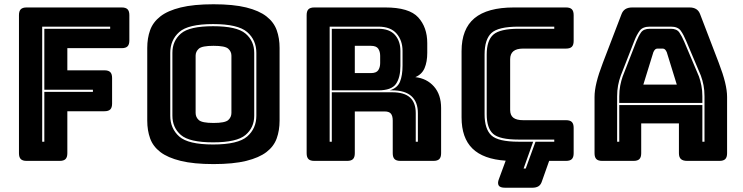

<svg xmlns="http://www.w3.org/2000/svg" viewBox="-20 -755 3486 901"><path d="M260 0H105Q86 0 77.5 -8.5Q69 -17 69 -36V-684Q69 -703 77.5 -711.5Q86 -720 105 -720H551Q570 -720 578.5 -711.5Q587 -703 587 -684V-565Q587 -546 578.5 -537.5Q570 -529 551 -529H296V-425H470Q489 -425 497.5 -416.5Q506 -408 506 -389V-269Q506 -250 497.5 -241.5Q489 -233 470 -233H296V-36Q296 -17 287.5 -8.5Q279 0 260 0ZM178 -90H188V-324H416V-334H188V-620H497V-630H178Z M1292 -189Q1292 -143 1278.5 -105.5Q1265 -68 1230.5 -41.5Q1196 -15 1135.5 0Q1075 15 982 15Q889 15 828 0Q767 -15 732.5 -41.5Q698 -68 684.5 -105.5Q671 -143 671 -189V-530Q671 -576 684.5 -613.5Q698 -651 732.5 -678Q767 -705 828 -720Q889 -735 982 -735Q1075 -735 1135.5 -720Q1196 -705 1230.5 -678Q1265 -651 1278.5 -613.5Q1292 -576 1292 -530ZM1183 -212V-507Q1183 -567 1140 -604.5Q1097 -642 980 -642Q863 -642 821 -604.5Q779 -567 779 -507V-212Q779 -152 821 -114.5Q863 -77 980 -77Q1097 -77 1140 -114.5Q1183 -152 1183 -212ZM789 -212V-507Q789 -563 829 -597.5Q869 -632 980 -632Q1091 -632 1132 -597.5Q1173 -563 1173 -507V-212Q1173 -156 1132 -121.5Q1091 -87 980 -87Q869 -87 829 -121.5Q789 -156 789 -212ZM898 -225Q898 -205 913 -191.5Q928 -178 982 -178Q1036 -178 1051 -191.5Q1066 -205 1066 -225V-494Q1066 -513 1051 -526.5Q1036 -540 982 -540Q928 -540 913 -526.5Q898 -513 898 -494Z M1755 -620Q1808 -620 1833.5 -591Q1859 -562 1859 -516V-446Q1859 -391 1838 -361Q1817 -331 1755 -331H1537V-620ZM1645 -540V-412H1720Q1746 -412 1755 -425.5Q1764 -439 1764 -459V-493Q1764 -513 1755 -526.5Q1746 -540 1720 -540ZM1537 -90V-322H1820Q1877 -322 1904 -297.5Q1931 -273 1931 -224V-90H1941V-224Q1941 -276 1911 -303.5Q1881 -331 1820 -331H1809Q1845 -342 1857 -371.5Q1869 -401 1869 -447V-516Q1869 -565 1841 -597.5Q1813 -630 1755 -630H1527V-90ZM1609 0H1455Q1436 0 1427.5 -8.5Q1419 -17 1419 -36V-684Q1419 -703 1427.5 -711.5Q1436 -720 1455 -720H1788Q1900 -720 1942.5 -673.5Q1985 -627 1985 -553V-507Q1985 -465 1972.5 -435.5Q1960 -406 1929 -393Q1983 -387 2016.5 -349Q2050 -311 2050 -248V-36Q2050 -17 2041.5 -8.5Q2033 0 2014 0H1859Q1840 0 1831.5 -8.5Q1823 -17 1823 -36V-189Q1823 -211 1814.5 -221.5Q1806 -232 1785 -232H1645V-36Q1645 -17 1636.5 -8.5Q1628 0 1609 0Z M2523 96Q2518 112 2507 119Q2496 126 2477 126H2351Q2326 126 2320 115Q2314 104 2321 86L2353 -1Q2248 -8 2197 -58Q2146 -108 2146 -204V-515Q2146 -619 2206.5 -669.5Q2267 -720 2392 -720H2636Q2655 -720 2663.5 -711.5Q2672 -703 2672 -684V-563Q2672 -544 2663.5 -535.5Q2655 -527 2636 -527H2435Q2404 -527 2389 -514.5Q2374 -502 2374 -477V-239Q2374 -214 2389 -202.5Q2404 -191 2435 -191H2636Q2655 -191 2663.5 -182.5Q2672 -174 2672 -155V-36Q2672 -17 2663.5 -8.5Q2655 0 2636 0H2557ZM2437 36H2447L2493 -90H2581V-100H2414Q2324 -100 2294 -127Q2264 -154 2264 -219V-499Q2264 -565 2295 -592.5Q2326 -620 2414 -620H2581V-630H2414Q2318 -630 2286 -600Q2254 -570 2254 -499V-219Q2254 -150 2285.5 -120Q2317 -90 2414 -90H2482Z M2886 -303Q2886 -330 2890.5 -353Q2895 -376 2902 -396L2966 -560Q2976 -585 2988 -602.5Q3000 -620 3030 -620H3128Q3156 -620 3168 -602.5Q3180 -585 3191 -559L3260 -396Q3267 -376 3271.5 -353Q3276 -330 3276 -303V-272H2886ZM3046 -510 2999 -358H3156L3109 -510Q3105 -519 3100.5 -523Q3096 -527 3090 -527H3065Q3059 -527 3054.5 -523Q3050 -519 3046 -510ZM3276 -90H3286V-303Q3286 -331 3281.5 -354.5Q3277 -378 3269 -400L3200 -563Q3188 -592 3174.5 -611Q3161 -630 3128 -630H3030Q2996 -630 2982 -611Q2968 -592 2957 -564L2893 -400Q2885 -378 2880.5 -354.5Q2876 -331 2876 -303V-90H2886V-262H3276ZM2989 -36Q2989 -17 2980.5 -8.5Q2972 0 2953 0H2806Q2787 0 2778.5 -8.5Q2770 -17 2770 -36V-300Q2770 -330 2779.5 -369Q2789 -408 2809 -460L2896 -687Q2902 -704 2914.5 -712Q2927 -720 2947 -720H3216Q3235 -720 3247.5 -712Q3260 -704 3266 -687L3353 -460Q3373 -408 3382.5 -369Q3392 -330 3392 -300V-36Q3392 -17 3383.5 -8.5Q3375 0 3356 0H3205Q3185 0 3175.5 -8.5Q3166 -17 3166 -36V-176H2989Z"/></svg>

Font: Bungee Inline
Style: Regular
Weight: 400
Version: Version 1.000;PS 1.0;hotconv 1.0.72;makeotf.lib2.5.5900